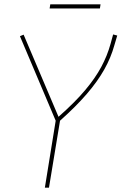

<svg xmlns="http://www.w3.org/2000/svg" viewBox="-20 -866 561 886"><path d="M187 0 237 -309 72 -699 89 -706 250 -327Q326 -394 373 -450Q420 -506 447.5 -557.5Q475 -609 490 -663Q493 -674 496 -685Q499 -696 502 -707L521 -702Q518 -691 514.5 -680Q511 -669 508 -658Q492 -600 461 -545Q430 -490 380.5 -432.5Q331 -375 257 -309L206 0ZM209 -827 212 -846H444L441 -827Z"/></svg>

Font: Georama Thin
Style: Italic
Weight: 100
Italic angle: -9°
Designer: Jean-Baptiste Levee
Foundry: Production Type
Version: Version 1.000